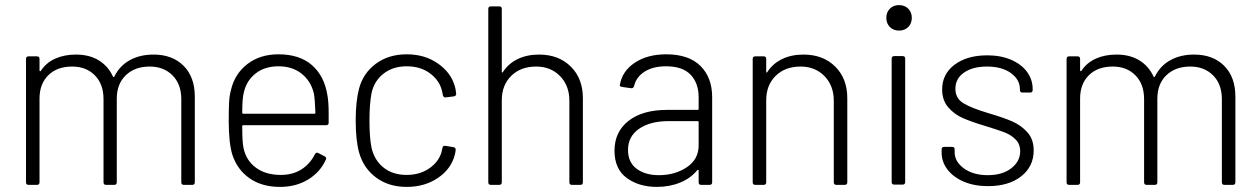

<svg xmlns="http://www.w3.org/2000/svg" viewBox="-20 -725 4942 753"><path d="M744 -346V-10Q744 0 734 0H701Q691 0 691 -10V-336Q691 -395 656.5 -429.5Q622 -464 567 -464Q509 -464 473.5 -430Q438 -396 438 -338V-10Q438 0 428 0H396Q386 0 386 -10V-336Q386 -395 352 -429.5Q318 -464 263 -464Q204 -464 169.5 -430Q135 -396 135 -338V-10Q135 0 125 0H92Q82 0 82 -10V-494Q82 -504 92 -504H125Q135 -504 135 -494V-449Q135 -447 137 -446Q139 -445 140 -447Q161 -479 196.5 -495Q232 -511 278 -511Q330 -511 367 -488.5Q404 -466 423 -425Q425 -421 428 -424Q449 -467 489 -489Q529 -511 582 -511Q656 -511 700 -467Q744 -423 744 -346Z M1269 -279V-244Q1269 -234 1259 -234H934Q930 -234 930 -230Q930 -166 935 -145Q945 -96 983.5 -67.5Q1022 -39 1081 -39Q1128 -39 1162 -60.5Q1196 -82 1215 -120Q1220 -129 1228 -125L1253 -112Q1262 -107 1258 -99Q1236 -50 1188.5 -21Q1141 8 1078 8Q1007 8 958.5 -26Q910 -60 891 -119Q877 -165 877 -253Q877 -298 878.5 -324.5Q880 -351 886 -373Q901 -436 950.5 -474Q1000 -512 1072 -512Q1155 -512 1203.5 -469.5Q1252 -427 1264 -352Q1269 -326 1269 -279ZM930 -283Q930 -279 934 -279H1213Q1217 -279 1217 -283Q1215 -337 1211 -358Q1200 -406 1163.5 -435.5Q1127 -465 1072 -465Q1018 -465 982 -436.5Q946 -408 936 -361Q930 -339 930 -283Z M1388 -128Q1375 -176 1375 -253Q1375 -327 1388 -377Q1404 -438 1454 -475Q1504 -512 1575 -512Q1646 -512 1697.5 -476Q1749 -440 1764 -386Q1767 -377 1769 -358V-356Q1769 -349 1760 -347L1728 -343H1726Q1719 -343 1717 -352L1714 -366Q1705 -408 1667.5 -436.5Q1630 -465 1575 -465Q1521 -465 1484 -436Q1447 -407 1437 -359Q1429 -317 1429 -252Q1429 -186 1437 -146Q1448 -97 1484 -68Q1520 -39 1575 -39Q1629 -39 1667.5 -67.5Q1706 -96 1714 -139L1715 -144Q1717 -155 1727 -153L1758 -148Q1767 -146 1767 -139Q1767 -131 1764 -119Q1750 -63 1698 -27.5Q1646 8 1575 8Q1504 8 1454.5 -29Q1405 -66 1388 -128Z M2266 -340V-10Q2266 0 2256 0H2223Q2213 0 2213 -10V-330Q2213 -389 2176.5 -426.5Q2140 -464 2083 -464Q2022 -464 1985 -427.5Q1948 -391 1948 -332V-10Q1948 0 1938 0H1905Q1895 0 1895 -10V-690Q1895 -700 1905 -700H1938Q1948 -700 1948 -690V-444Q1948 -441 1949.5 -440.5Q1951 -440 1952 -442Q1974 -476 2010.5 -493.5Q2047 -511 2094 -511Q2171 -511 2218.5 -464Q2266 -417 2266 -340Z M2773 -344V-10Q2773 0 2763 0H2730Q2720 0 2720 -10V-56Q2720 -58 2718.5 -59Q2717 -60 2715 -58Q2689 -26 2647.5 -9Q2606 8 2556 8Q2486 8 2438 -27Q2390 -62 2390 -134Q2390 -208 2445 -251Q2500 -294 2596 -294H2716Q2720 -294 2720 -298V-343Q2720 -399 2688.5 -432Q2657 -465 2592 -465Q2541 -465 2508 -444Q2475 -423 2467 -388Q2464 -378 2455 -379L2420 -384Q2409 -386 2411 -392Q2420 -446 2469.5 -479Q2519 -512 2593 -512Q2681 -512 2727 -466.5Q2773 -421 2773 -344ZM2720 -155V-246Q2720 -250 2716 -250H2602Q2530 -250 2486.5 -220Q2443 -190 2443 -137Q2443 -88 2477 -63Q2511 -38 2564 -38Q2627 -38 2673.5 -69Q2720 -100 2720 -155Z M3303 -340V-10Q3303 0 3293 0H3260Q3250 0 3250 -10V-330Q3250 -389 3213.5 -426.5Q3177 -464 3120 -464Q3059 -464 3022 -427.5Q2985 -391 2985 -332V-10Q2985 0 2975 0H2942Q2932 0 2932 -10V-494Q2932 -504 2942 -504H2975Q2985 -504 2985 -494V-444Q2985 -441 2986.5 -440.5Q2988 -440 2989 -442Q3011 -476 3047.5 -493.5Q3084 -511 3131 -511Q3208 -511 3255.5 -464Q3303 -417 3303 -340Z M3456 -655Q3456 -677 3470 -691Q3484 -705 3506 -705Q3528 -705 3542 -691Q3556 -677 3556 -655Q3556 -633 3542 -619Q3528 -605 3506 -605Q3484 -605 3470 -619Q3456 -633 3456 -655ZM3487 -505H3520Q3530 -505 3530 -495V-11Q3530 -1 3520 -1H3487Q3477 -1 3477 -11V-495Q3477 -505 3487 -505Z M3673 -126V-139Q3673 -149 3683 -149H3714Q3724 -149 3724 -139V-128Q3724 -91 3760.5 -64.5Q3797 -38 3854 -38Q3911 -38 3946 -65Q3981 -92 3981 -132Q3981 -160 3963 -178Q3945 -196 3920.5 -205.5Q3896 -215 3847 -230Q3790 -247 3756 -262Q3722 -277 3698.5 -304.5Q3675 -332 3675 -374Q3675 -435 3724 -471.5Q3773 -508 3852 -508Q3905 -508 3945.5 -490.5Q3986 -473 4008 -443Q4030 -413 4030 -375V-372Q4030 -362 4020 -362H3990Q3980 -362 3980 -372V-375Q3980 -413 3944.5 -438.5Q3909 -464 3851 -464Q3795 -464 3761 -440.5Q3727 -417 3727 -377Q3727 -339 3758.5 -320Q3790 -301 3857 -281Q3915 -264 3949.5 -249Q3984 -234 4009 -206.5Q4034 -179 4034 -135Q4034 -72 3985 -33.5Q3936 5 3855 5Q3801 5 3760 -12.5Q3719 -30 3696 -60Q3673 -90 3673 -126Z M4825 -346V-10Q4825 0 4815 0H4782Q4772 0 4772 -10V-336Q4772 -395 4737.5 -429.5Q4703 -464 4648 -464Q4590 -464 4554.5 -430Q4519 -396 4519 -338V-10Q4519 0 4509 0H4477Q4467 0 4467 -10V-336Q4467 -395 4433 -429.5Q4399 -464 4344 -464Q4285 -464 4250.5 -430Q4216 -396 4216 -338V-10Q4216 0 4206 0H4173Q4163 0 4163 -10V-494Q4163 -504 4173 -504H4206Q4216 -504 4216 -494V-449Q4216 -447 4218 -446Q4220 -445 4221 -447Q4242 -479 4277.5 -495Q4313 -511 4359 -511Q4411 -511 4448 -488.5Q4485 -466 4504 -425Q4506 -421 4509 -424Q4530 -467 4570 -489Q4610 -511 4663 -511Q4737 -511 4781 -467Q4825 -423 4825 -346Z"/></svg>

Font: Barlow Light
Style: Regular
Weight: 300
Designer: Jeremy Tribby
Foundry: Tribby Type
Version: Version 1.422